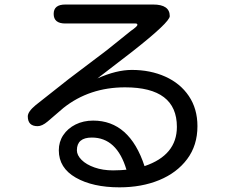

<svg xmlns="http://www.w3.org/2000/svg" viewBox="-20 -762 1040 840"><path d="M237.3 -104.5Q237.3 -141.6 256.8 -170.9Q276.4 -200.2 310.5 -217.3Q344.7 -234.4 387.7 -234.4Q546.9 -234.4 612.3 -35.2Q753.9 -83 753.9 -207Q753.9 -379.9 527.3 -379.9Q371.1 -379.9 257.8 -290L188.5 -230.5Q164.1 -210 144.5 -210Q101.6 -210 101.6 -252.9Q101.6 -273.4 135.7 -301.8L280.3 -416L448.2 -543L552.7 -627Q581.1 -646.5 581.1 -653.3Q581.1 -659.2 573.2 -659.2H265.6Q214.8 -659.2 214.8 -701.2Q214.8 -742.2 265.6 -742.2H650.4Q722.7 -742.2 722.7 -691.4Q722.7 -665 558.6 -536.1L406.2 -418.9Q489.3 -456.1 556.6 -456.1Q637.7 -456.1 703.1 -426.8Q768.6 -397.5 806.2 -341.8Q843.8 -286.1 843.8 -210Q843.8 -126 798.8 -65.9Q753.9 -5.9 676.8 25.9Q599.6 57.6 502.9 57.6Q385.7 57.6 311.5 15.1Q237.3 -27.3 237.3 -104.5ZM474.6 -16.6 508.8 -17.6 533.2 -19.5Q491.2 -160.2 381.8 -160.2Q316.4 -160.2 316.4 -104.5Q316.4 -83 336.9 -62.5Q357.4 -42 393.6 -29.3Q429.7 -16.6 474.6 -16.6Z"/></svg>

Font: jf-openhuninn-2.0
Style: Regular
Weight: 400
Designer: [Kosugi Maru]
Designed by MOTOYA      

[Varela Round]
Joe Prince (Latin component); Avraham Cornfeld (Hebrew component)
Foundry: justfont CO.,LTD.
Version: 2.0